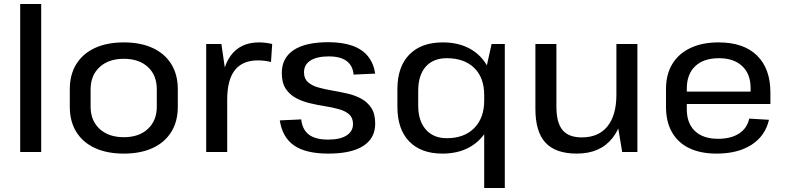

<svg xmlns="http://www.w3.org/2000/svg" viewBox="-20 -760 3934 960"><path d="M186 -740V0H81V-740Z M599 8Q515 8 454.5 -20Q394 -48 361.5 -100.5Q329 -153 329 -226V-314Q329 -387 361.5 -439.5Q394 -492 454.5 -520Q515 -548 599 -548Q683 -548 743.5 -520Q804 -492 836.5 -439.5Q869 -387 869 -314V-226Q869 -153 836.5 -100.5Q804 -48 743.5 -20Q683 8 599 8ZM599 -74Q675 -74 719.5 -115.5Q764 -157 764 -227V-313Q764 -384 719.5 -425Q675 -466 599 -466Q523 -466 478 -424.5Q433 -383 433 -313V-227Q433 -157 478 -115.5Q523 -74 599 -74Z M1011 -540H1087L1116 -339V0H1011ZM1086 -292Q1086 -418 1134.5 -483Q1183 -548 1275 -548Q1291 -548 1308 -546Q1325 -544 1341 -540L1335 -450Q1304 -458 1269 -458Q1193 -458 1154.5 -409.5Q1116 -361 1116 -262Z M1622 8Q1509 8 1450.5 -32.5Q1392 -73 1379 -158L1486 -163Q1492 -111 1525 -86.5Q1558 -62 1621 -62Q1680 -62 1712.5 -82.5Q1745 -103 1745 -140Q1745 -171 1726 -188Q1707 -205 1675 -214Q1643 -223 1605 -229Q1567 -235 1529 -244Q1491 -253 1459.5 -270Q1428 -287 1408.5 -316.5Q1389 -346 1389 -395Q1389 -470 1448 -509.5Q1507 -549 1622 -549Q1692 -549 1741.5 -531.5Q1791 -514 1819.5 -479Q1848 -444 1856 -392L1748 -387Q1744 -432 1713 -455Q1682 -478 1624 -478Q1565 -478 1532.5 -457.5Q1500 -437 1500 -398Q1500 -367 1519.5 -349.5Q1539 -332 1570.5 -323Q1602 -314 1640 -307.5Q1678 -301 1716 -292.5Q1754 -284 1785.5 -267Q1817 -250 1836.5 -220.5Q1856 -191 1856 -142Q1856 -69 1796.5 -30.5Q1737 8 1622 8Z M2192 8Q2085 8 2026 -53Q1967 -114 1967 -226V-314Q1967 -426 2026.5 -487Q2086 -548 2194 -548Q2271 -548 2327.5 -517.5Q2384 -487 2416 -430.5Q2448 -374 2448 -296V-248Q2448 -170 2416 -112.5Q2384 -55 2327 -23.5Q2270 8 2192 8ZM2214 -69Q2301 -69 2351 -119.5Q2401 -170 2401 -257V-285Q2401 -372 2351 -420.5Q2301 -469 2214 -469Q2146 -469 2108.5 -426.5Q2071 -384 2071 -305V-232Q2071 -156 2109 -112.5Q2147 -69 2214 -69ZM2504 -540V180H2401V-373L2438 -540Z M2762 -227Q2762 -147 2792.5 -110Q2823 -73 2889 -73Q2973 -73 3017.5 -128.5Q3062 -184 3062 -287L3104 -359V-293Q3104 -148 3042.5 -70Q2981 8 2864 8Q2758 8 2707.5 -46.5Q2657 -101 2657 -216V-540H2762ZM3167 0H3091L3062 -174V-540H3167Z M3563 8Q3483 8 3426.5 -19Q3370 -46 3340 -98.5Q3310 -151 3310 -225V-315Q3310 -388 3341.5 -440Q3373 -492 3432 -520Q3491 -548 3573 -548Q3698 -548 3765 -482.5Q3832 -417 3832 -297V-240H3394V-302H3749L3733 -278V-320Q3733 -390 3691 -429.5Q3649 -469 3575 -469Q3498 -469 3456 -429Q3414 -389 3414 -317V-214Q3414 -143 3455 -104.5Q3496 -66 3570 -66Q3635 -66 3675.5 -92.5Q3716 -119 3726 -167L3825 -161Q3806 -80 3737.5 -36Q3669 8 3563 8Z"/></svg>

Font: Pathway Extreme Medium
Style: Regular
Weight: 500
Designer: Eduardo Rodriguez Tunni
Foundry: Eduardo Rodriguez Tunni
Version: Version 1.001;gftools[0.9.26]